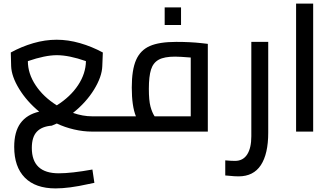

<svg xmlns="http://www.w3.org/2000/svg" viewBox="-20 -732 1852 1068"><path d="M157 91Q157 232 307 232Q377 232 494 211L505 285L471 292Q364 316 289 316Q177 316 118 256Q59 196 59 85Q59 1 94 -47Q129 -95 198 -111Q129 -168 86.5 -237.5Q44 -307 42 -364L40 -440Q100 -473 165.5 -492Q231 -511 295 -511Q359 -511 425 -492Q491 -473 552 -440L549 -364Q547 -305 503 -233.5Q459 -162 386 -104Q441 -85 492 -85H606V0H492Q443 0 391.5 -12Q340 -24 296 -45L268 -33Q213 -29 185 0.5Q157 30 157 91ZM296 -146Q372 -194 414.5 -258.5Q457 -323 458 -392Q364 -425 296 -425Q231 -425 135 -392Q135 -323 178 -258Q221 -193 296 -146Z M606 0ZM1136 -488V0H606V-85H736Q713 -142 713 -245Q713 -344 737 -398.5Q761 -453 813.5 -476Q866 -499 960 -499Q1038 -499 1101 -492ZM840 -85H1041V-412Q979 -417 954 -417Q894 -417 863 -400Q832 -383 820 -345Q808 -307 808 -238Q808 -173 817 -139.5Q826 -106 840 -85ZM896 -691H987V-593H896Z M1257 246 1233 244V160Q1266 163 1287 163Q1332 163 1355 127Q1378 91 1378 26V-499H1472V6Q1472 124 1431 186.5Q1390 249 1307 249Q1284 249 1257 246Z M1627 -712H1722V0H1627Z"/></svg>

Font: Cairo SemiBold
Style: Regular
Weight: 600
Designer: Mohamed Gaber, the designers of Titillium
Foundry: Kief Type Foundry
Version: Version 2.009; ttfautohint (v1.5.33-1714) -l 8 -r 50 -G 200 